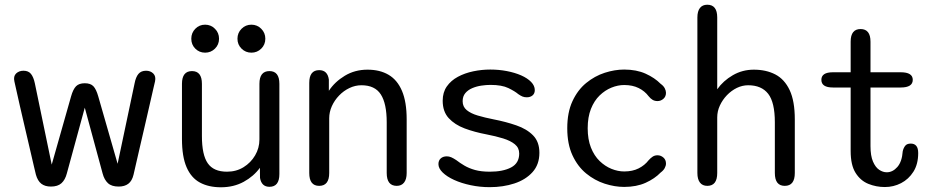

<svg xmlns="http://www.w3.org/2000/svg" viewBox="-20 -782 3953 813"><path d="M195.5 8Q170.5 8 155 -4Q139.5 -16 132 -42.5Q130.5 -48.5 123.5 -78.2Q116.5 -108 106.5 -151.5Q96.5 -195 85.2 -242.8Q74 -290.5 64.2 -333.5Q54.5 -376.5 48.2 -404.8Q42 -433 41 -437Q36 -459 48.2 -470.8Q60.5 -482.5 79.5 -482.5Q100.5 -482.5 111.2 -469Q122 -455.5 127.5 -429.5L199 -85L281 -374Q289.5 -404 302 -416.8Q314.5 -429.5 339 -429.5Q363.5 -429.5 375.5 -416.8Q387.5 -404 396 -374L478 -88.5L550 -429.5Q555 -455.5 566.2 -469Q577.5 -482.5 598.5 -482.5Q617 -482.5 629 -470.8Q641 -459 636.5 -437.5Q635.5 -433.5 629 -405.5Q622.5 -377.5 613 -335.5Q603.5 -293.5 592.5 -246.2Q581.5 -199 571.5 -155.8Q561.5 -112.5 554.5 -81.8Q547.5 -51 545.5 -42.5Q539 -15.5 523.2 -3.8Q507.5 8 482.5 8Q452.5 8 437 -6.5Q421.5 -21 414.5 -47.5L339 -326L263 -47.5Q256 -20.5 240.2 -6.2Q224.5 8 195.5 8Z M793 -481Q835 -481 835 -427V-205.5Q835 -126 859.8 -90.5Q884.5 -55 941 -55Q980.5 -55 1011.2 -74Q1042 -93 1060.2 -124Q1078.5 -155 1078.5 -191.5V-427Q1078.5 -481 1121 -481Q1163 -481 1163 -427V-45Q1163 9 1121 9Q1087.5 9 1081 -28.5L1080.5 -71.5Q1054.5 -35.5 1012 -12.2Q969.5 11 915.5 11Q863.5 11 826.5 -9Q789.5 -29 770 -74Q750.5 -119 750.5 -193.5V-427Q750.5 -481 793 -481ZM848.5 -559Q824 -559 807 -576Q790 -593 790 -618Q790 -643 807 -660.2Q824 -677.5 848.5 -677.5Q873 -677.5 890.2 -660.2Q907.5 -643 907.5 -618Q907.5 -593 890.2 -576Q873 -559 848.5 -559ZM1044.5 -559Q1020 -559 1002.8 -576Q985.5 -593 985.5 -618Q985.5 -643 1002.8 -660.2Q1020 -677.5 1044.5 -677.5Q1069 -677.5 1086.2 -660.2Q1103.5 -643 1103.5 -618Q1103.5 -593 1086.2 -576Q1069 -559 1044.5 -559Z M1660 5Q1617.5 5 1617.5 -49.5V-264Q1617.5 -343.5 1592.5 -382.2Q1567.5 -421 1510.5 -421Q1484 -421 1459.5 -409.2Q1435 -397.5 1415.8 -377.5Q1396.5 -357.5 1385.2 -332.5Q1374 -307.5 1374 -281.5V-49.5Q1374 5 1331.5 5Q1289.5 5 1289.5 -49.5V-431Q1289.5 -485 1331.5 -485Q1367 -485 1372.5 -445V-397.5Q1397.5 -435.5 1440 -461.2Q1482.5 -487 1536 -487Q1588.5 -487 1625.5 -465.2Q1662.5 -443.5 1682.2 -397Q1702 -350.5 1702 -276.5V-49.5Q1702 -23 1691 -9Q1680 5 1660 5Z M2053.5 10.5Q2012 10.5 1973 2.2Q1934 -6 1903.2 -20Q1872.5 -34 1854.5 -51.5Q1836.5 -69 1836.5 -87Q1836.5 -102.5 1846.2 -111.2Q1856 -120 1872 -120Q1881.5 -120 1890.8 -116Q1900 -112 1912 -104Q1927.5 -92 1946.5 -80.8Q1965.5 -69.5 1991.5 -62.2Q2017.5 -55 2054 -55Q2110 -55 2144.2 -73Q2178.5 -91 2178.5 -132Q2178.5 -156 2160.2 -171Q2142 -186 2110.5 -195.8Q2079 -205.5 2040 -213Q1989.5 -222.5 1947.5 -238.2Q1905.5 -254 1880 -281.8Q1854.5 -309.5 1854.5 -355.5Q1854.5 -391 1872 -416Q1889.5 -441 1918.8 -456.8Q1948 -472.5 1983.8 -480Q2019.5 -487.5 2056 -487.5Q2092.5 -487.5 2126.2 -481Q2160 -474.5 2186.8 -462.8Q2213.5 -451 2229 -435Q2244.5 -419 2244.5 -400.5Q2244.5 -386 2235 -378Q2225.5 -370 2210.5 -370Q2200.5 -370 2192.5 -373.2Q2184.5 -376.5 2174.5 -383.5Q2160.5 -395.5 2132.8 -409Q2105 -422.5 2057 -422.5Q2039 -422.5 2018.5 -419.5Q1998 -416.5 1979.8 -408.8Q1961.5 -401 1950.2 -387.5Q1939 -374 1939 -353.5Q1939 -330 1956.2 -315.8Q1973.5 -301.5 2003 -292.8Q2032.5 -284 2070.5 -276.5Q2122 -266.5 2166.2 -251.2Q2210.5 -236 2237.2 -208.8Q2264 -181.5 2264 -135Q2264 -85.5 2235 -53.2Q2206 -21 2158.2 -5.2Q2110.5 10.5 2053.5 10.5Z M2623 9.5Q2583 9.5 2540.5 -4.2Q2498 -18 2462 -47.5Q2426 -77 2404 -124.5Q2382 -172 2382 -239Q2382 -306 2404 -353.5Q2426 -401 2462 -430.5Q2498 -460 2540.5 -473.8Q2583 -487.5 2623 -487.5Q2675 -487.5 2713.8 -470Q2752.5 -452.5 2777.5 -427Q2789.5 -418.5 2794.8 -408.2Q2800 -398 2800 -389Q2800 -373 2789 -363.5Q2778 -354 2764 -354Q2752.5 -354 2743.5 -359.2Q2734.5 -364.5 2726.5 -374.5Q2710 -396.5 2684.2 -409.2Q2658.5 -422 2623 -422Q2596.5 -422 2569.2 -411Q2542 -400 2519 -377.8Q2496 -355.5 2482.2 -320.8Q2468.5 -286 2468.5 -239Q2468.5 -192 2482.2 -157.2Q2496 -122.5 2519 -100.2Q2542 -78 2569.2 -67Q2596.5 -56 2623 -56Q2658.5 -56 2684.2 -69Q2710 -82 2726.5 -103.5Q2735 -113 2743.8 -118.8Q2752.5 -124.5 2764 -124.5Q2778 -124.5 2789 -115Q2800 -105.5 2800 -89.5Q2800 -80 2794.5 -70Q2789 -60 2777.5 -51.5Q2752.5 -25.5 2713.8 -8Q2675 9.5 2623 9.5Z M3303 5Q3261 5 3261 -49.5V-264Q3261 -348.5 3232.8 -384.8Q3204.5 -421 3148 -421Q3123.5 -421 3100.2 -409.8Q3077 -398.5 3058.2 -379Q3039.5 -359.5 3028.2 -335.2Q3017 -311 3017 -285V-49.5Q3017 5 2975 5Q2954.5 5 2943.8 -9Q2933 -23 2933 -49.5V-708Q2933 -734.5 2943.8 -748.2Q2954.5 -762 2975 -762Q3017 -762 3017 -708V-404Q3042.5 -440 3083 -463.5Q3123.5 -487 3172 -487Q3224 -487 3263 -466.8Q3302 -446.5 3323.8 -400.2Q3345.5 -354 3345.5 -276.5V-49.5Q3345.5 5 3303 5Z M3507 -411.5Q3458 -411.5 3458 -444Q3458 -476 3507 -476H3582V-605.5Q3582 -659 3624 -659Q3666 -659 3666 -605.5V-476H3794Q3845 -476 3845 -444Q3845 -411.5 3794 -411.5H3666V-163.5Q3666 -122.5 3676.5 -98Q3687 -73.5 3702.8 -63Q3718.5 -52.5 3735 -52.5Q3760 -52.5 3779.8 -75Q3799.5 -97.5 3802.5 -141.5Q3805.5 -155 3812.8 -164.5Q3820 -174 3836.5 -174Q3852 -174 3860 -164.2Q3868 -154.5 3868 -134Q3868 -87 3847.8 -55Q3827.5 -23 3795.5 -6.5Q3763.5 10 3727 10Q3690 10 3656.8 -3.5Q3623.5 -17 3602.8 -50Q3582 -83 3582 -142.5V-411.5Z"/></svg>

Font: Sono
Style: Regular
Weight: 400
Designer: Tyler Finck
Foundry: Tyler Finck
Version: Version 2.112